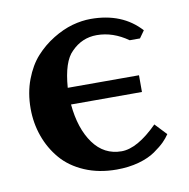

<svg xmlns="http://www.w3.org/2000/svg" viewBox="-59 -503 565 574"><g transform="rotate(-10 223.0 -216.5)"><path d="M387.2 -361.8H356Q310.5 -394 261.2 -394Q216.3 -394 184.1 -360.8Q154.8 -333 148.9 -253.9H365.2V-203.1H149.9Q156.7 -128.9 189.2 -84Q221.7 -39.1 274.9 -39.1Q322.8 -39.1 384.8 -101.1L418 -65.9Q410.6 -54.7 399.7 -43.7Q388.7 -32.7 368.9 -18.8Q349.1 -4.9 318.4 3.7Q287.6 12.2 251 12.2Q197.3 12.2 154.1 -6.3Q110.8 -24.9 84 -56.4Q57.1 -87.9 43 -127.7Q28.8 -167.5 28.8 -211.9Q28.8 -259.3 43.9 -299.3Q59.1 -339.4 82.8 -365.5Q106.4 -391.6 136.7 -410.2Q167 -428.7 196 -436.8Q225.1 -444.8 252 -444.8Q347.7 -444.8 402.8 -383.8Z"/></g></svg>

Font: Linux Libertine G
Style: Bold
Weight: 700
Designer: Philipp H. Poll
Foundry: Philipp H. Poll
Version: Version 5.0.3